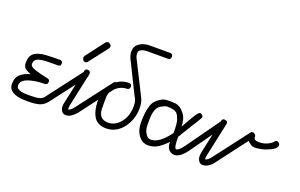

<svg xmlns="http://www.w3.org/2000/svg" viewBox="-71 -830 1727 1104"><g transform="rotate(20 793.0 -278.5)"><path d="M234 -296Q251 -296 251 -279Q251 -269 246.5 -265.5Q242 -262 234 -262Q198 -262 171.5 -261.5Q145 -261 127 -257Q109 -253 100 -244.5Q91 -236 91 -219Q91 -202 121.5 -192Q152 -182 205 -171Q217 -168 217 -156Q217 -136 200 -136Q174 -136 149 -132.5Q124 -129 103.5 -122.5Q83 -116 70.5 -104.5Q58 -93 58 -77Q58 -63 66.5 -57Q75 -51 88.5 -47.5Q102 -44 118 -44Q134 -44 149 -44Q181 -44 199 -49Q217 -54 227 -68L387 -278Q393 -286 400 -286Q407 -286 413.5 -280Q420 -274 420 -267Q420 -260 416 -256L256 -47Q247 -36 237 -28.5Q227 -21 214 -16.5Q201 -12 183 -10Q165 -8 140 -8Q120 -8 99.5 -10Q79 -12 61.5 -19Q44 -26 33 -38.5Q22 -51 22 -73Q22 -112 45.5 -132Q69 -152 104 -161Q80 -169 67.5 -180Q55 -191 55 -213Q55 -243 65.5 -259Q76 -275 98 -283.5Q120 -292 154 -294Q188 -296 234 -296Z M387 -283Q389 -297 403 -297Q412 -297 417 -292Q422 -287 422 -280Q422 -279 421.5 -277.5Q421 -276 421 -275L376 -66Q375 -57 375 -51Q375 -48 376 -44Q383 -44 391.5 -51Q400 -58 408 -69L567 -277Q573 -285 580 -285Q587 -285 593.5 -279Q600 -273 600 -266Q600 -260 595 -256L437 -47Q421 -28 405 -18Q389 -8 376 -8Q356 -8 347.5 -21.5Q339 -35 339 -52Q339 -61 342 -73ZM390 -342Q384 -333 375 -333Q367 -333 361.5 -340Q356 -347 356 -354Q356 -360 360 -366L445 -478Q449 -482 453 -484Q457 -486 460 -486Q466 -486 473.5 -480Q481 -474 481 -467Q481 -461 476 -453Z M816 -550Q833 -550 833 -532Q833 -514 816 -514H691Q670 -514 654 -507Q638 -500 638 -484Q638 -468 646 -453L744 -258Q760 -230 760 -191Q760 -152 747.5 -119.5Q735 -87 715 -63Q674 -16 618 -16Q572 -16 549 -43Q519 -79 519 -157Q519 -197 530 -221Q541 -245 551 -256Q593 -307 653 -307Q670 -307 670 -289Q670 -271 650 -271Q630 -271 610 -260.5Q590 -250 573.5 -230Q557 -210 557 -182.5Q557 -155 557 -119Q557 -51 618 -51Q659 -51 691 -89Q724 -128 724 -191Q724 -221 713 -240Q711 -240 711 -242L614 -438Q603 -461 603 -482Q603 -514 628.5 -532Q654 -550 691 -550Z M881 -43Q933 -43 992 -124Q992 -181 985 -202.5Q978 -224 968 -237Q958 -248 940 -251Q925 -254 913 -254Q906 -254 900 -254Q895 -254 869 -240Q835 -221 835 -148Q835 -140 835 -132Q835 -124 835 -113.5Q835 -103 838 -89.5Q841 -76 848 -66Q860 -43 881 -43ZM1024 -112Q1024 -41 1038 -41Q1053 -41 1081 -79L1221 -275Q1226 -283 1234 -283Q1242 -283 1248 -277.5Q1254 -272 1254 -266Q1254 -261 1250 -255L1110 -58Q1072 -7 1038 -7Q1019 -7 1004.5 -21.5Q990 -36 990 -69Q966 -43 938.5 -25Q911 -7 878 -7Q840 -7 818 -39Q795 -70 795 -117Q795 -181 806 -214Q811 -238 827 -255Q856 -283 879.5 -287Q903 -291 941 -288Q974 -285 1001 -249Q1022 -222 1022 -174L1055 -231Q1084 -284 1097 -284Q1104 -284 1110 -278Q1116 -272 1116 -267.5Q1116 -263 1112 -256Q1108 -249 1102 -239L1089 -218Q1082 -206 1072 -191Z M1439 -262Q1439 -242 1470 -242Q1509 -242 1538 -262Q1548 -268 1554 -276Q1560 -284 1566.5 -284Q1573 -284 1579.5 -278Q1586 -272 1586 -266Q1586 -241 1537 -222Q1517 -213 1498 -209.5Q1479 -206 1472 -205.5Q1465 -205 1460 -205Q1458 -205 1456 -205Q1452 -205 1448 -206Q1435 -208 1413 -229L1275 -47Q1261 -28 1244.5 -18Q1228 -8 1211.5 -8Q1195 -8 1186.5 -21.5Q1178 -35 1178 -48Q1178 -61 1180 -73L1225 -284Q1228 -297 1240 -297Q1240 -297 1241 -297Q1253 -295 1257 -292Q1261 -287 1261 -280L1215 -66Q1213 -57 1213 -52Q1213 -47 1214 -44Q1228 -44 1247 -69L1406 -277Q1411 -284 1418.5 -284Q1426 -284 1432.5 -278Q1439 -272 1439 -266Z"/></g></svg>

Font: Gruenewald VA
Style: Regular
Weight: 400
Designer: Peter Wiegel
Foundry: Peter Wiegel, nach dem Schriftentwurf von Dr. H. Gr¸newald
Version: Version 0.007